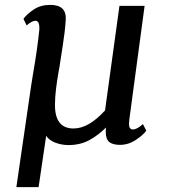

<svg xmlns="http://www.w3.org/2000/svg" viewBox="-20 -584 706 786"><path d="M47 182 99 -175Q109 -245 115 -280Q132 -377 141 -462Q143 -499 125 -499Q111 -499 89 -480L76 -507Q90 -526 118 -545Q146 -564 186 -564Q254 -564 249 -501Q246 -454 237 -398Q228 -342 227 -333Q223 -305 220 -291Q214 -258 209.5 -221.5Q205 -185 205 -154Q205 -58 281 -58Q343 -58 410 -132L469 -560H572L510 -99Q508 -83 508 -78Q508 -54 524 -54Q541 -54 565 -76L579 -49Q567 -32 536.5 -11.5Q506 9 471 9Q442 9 427.5 -2.5Q413 -14 413 -44Q413 -55 414 -62Q383 -31 346 -10.5Q309 10 258 10Q228 9 204 -1Q180 -11 169 -28L138 182Z"/></svg>

Font: Koeln Type Serif
Style: Italic
Weight: 400
Italic angle: -8°
Designer: Eben Sorkin
Foundry: Eben Sorkin
Version: Version 2.002